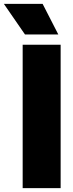

<svg xmlns="http://www.w3.org/2000/svg" viewBox="-73 -971 377 991"><path d="M44 0V-740H240V0ZM56 -793 -53 -951H147L228 -793Z"/></svg>

Font: Encode Sans Condensed Black
Style: Regular
Weight: 900
Width: 3
Designer: Multiple Designers
Foundry: Impallari Type
Version: Version 2.000